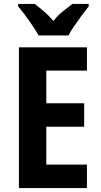

<svg xmlns="http://www.w3.org/2000/svg" viewBox="-20 -954 513 974"><path d="M421 0H76V-714H421V-596H215V-430H407V-311H215V-119H421ZM176 -774Q165 -794 146.5 -821.5Q128 -849 108 -876Q88 -903 72 -922V-934H156Q176 -919 202 -897Q228 -875 251 -847Q273 -876 299 -896.5Q325 -917 347 -934H430V-922Q415 -903 395 -876Q375 -849 356.5 -822Q338 -795 327 -774Z"/></svg>

Font: Noto Sans Gujarati Condensed
Style: Bold
Weight: 700
Width: 3
Designer: Jelle Bosma - Monotype Design Team, Universal Thirst
Foundry: Monotype Imaging Inc.
Version: Version 2.106; ttfautohint (v1.8.4.7-5d5b)